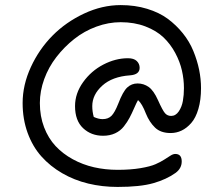

<svg xmlns="http://www.w3.org/2000/svg" viewBox="-20 -612 888 762"><path d="M446.8 129.9Q385.7 129.9 330.1 116.5Q274.4 103 226.8 75.4Q179.2 47.9 144.3 8.8Q109.4 -30.3 89.6 -84.7Q69.8 -139.2 69.8 -203.1Q69.8 -274.9 102.5 -345.9Q135.3 -417 188.5 -470.7Q241.7 -524.4 313.5 -558.1Q385.3 -591.8 459 -591.8Q515.6 -591.8 563.7 -577.1Q611.8 -562.5 645.8 -537.4Q679.7 -512.2 705.8 -479.7Q731.9 -447.3 747.3 -409.7Q762.7 -372.1 770.3 -335.2Q777.8 -298.3 777.8 -262.2Q777.8 -215.3 767.3 -179.7Q756.8 -144 739 -123.8Q721.2 -103.5 700.7 -93.8Q680.2 -84 657.2 -84Q617.7 -84 595.2 -105.7Q572.8 -127.4 559.1 -161.1Q543.9 -200.7 527.8 -214.8Q522 -205.1 512.5 -183.1Q502.9 -161.1 494.1 -144.5Q485.4 -127.9 471.7 -110.4Q458 -92.8 437 -83Q416 -73.2 389.2 -73.2Q341.8 -73.2 309.8 -103.3Q277.8 -133.3 277.8 -190.9Q277.8 -241.2 309.8 -285.9Q341.8 -330.6 390.1 -355.7Q438.5 -380.9 487.8 -380.9Q511.2 -380.9 522.7 -369.9Q534.2 -358.9 534.2 -342.8Q534.2 -315.9 496.1 -313Q425.8 -308.1 386 -272.2Q346.2 -236.3 346.2 -190.9Q346.2 -168.9 352.1 -147.9Q371.1 -139.2 387.2 -139.2Q409.2 -139.2 422.4 -152.3Q435.5 -165.5 449.2 -200.2Q467.8 -249 485.1 -264.9Q502.4 -280.8 525.9 -280.8Q550.3 -280.8 570.1 -266.8Q589.8 -252.9 606.9 -214.8Q625.5 -173.3 635 -162.6Q644.5 -151.9 659.2 -151.9Q677.2 -151.9 689.5 -169.9Q701.7 -188 705.8 -211.4Q710 -234.9 710 -262.2Q710 -296.9 702.1 -331.8Q694.3 -366.7 675.5 -401.9Q656.7 -437 628.9 -463.6Q601.1 -490.2 557.1 -507.1Q513.2 -523.9 459 -523.9Q410.6 -523.9 362.5 -506.3Q314.5 -488.8 274.7 -457.3Q234.9 -425.8 203.9 -385.7Q172.9 -345.7 155.5 -298.1Q138.2 -250.5 138.2 -203.1Q138.2 -150.9 155 -106.9Q171.9 -63 200.7 -32.2Q229.5 -1.5 268.8 20Q308.1 41.5 353 51.8Q397.9 62 446.8 62Q498 62 537.4 55.4Q576.7 48.8 597.4 39.6Q618.2 30.3 632.3 21.2Q646.5 12.2 656.7 5.6Q667 -1 675.8 -1Q701.2 -1 701.2 28.8Q701.2 56.2 676.8 74.2Q640.6 100.1 588.4 115Q536.1 129.9 446.8 129.9Z"/></svg>

Font: Shantell Sans Bouncy
Style: Regular
Weight: 300
Designer: Stephen Nixon, Anya Danilova, Shantell Martin
Foundry: Arrow Type
Version: Version 1.006;[9816181b4]